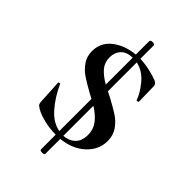

<svg xmlns="http://www.w3.org/2000/svg" viewBox="-207 -646 832 832"><g transform="rotate(45 209.0 -230.0)"><path d="M231 11V102Q231 109 218 109Q204 109 204 102V12Q163 12 124.5 1.5Q86 -9 67 -24Q59 -28 58 -44L52 -153V-154Q52 -158 57 -158.5Q62 -159 63 -155Q88 -100 124 -59Q160 -18 204 -10V-207Q196 -212 180 -220Q140 -242 116 -258.5Q92 -275 75.5 -299Q59 -323 59 -355Q59 -408 100.5 -440.5Q142 -473 204 -479V-561Q204 -565 208 -567Q212 -569 218 -569Q223 -569 227 -567Q231 -565 231 -561V-480Q259 -479 289 -472.5Q319 -466 341 -457Q349 -453 352 -449Q355 -445 356 -438L358 -345Q358 -342 352.5 -340.5Q347 -339 346 -343Q336 -373 305.5 -410.5Q275 -448 231 -458V-281L253 -270Q296 -247 321.5 -230.5Q347 -214 365 -188.5Q383 -163 383 -128Q383 -74 341 -35Q299 4 231 11ZM204 -295V-460Q168 -459 150 -439.5Q132 -420 132 -390Q132 -359 150.5 -337Q169 -315 204 -295ZM304 -87Q304 -120 285 -145Q266 -170 231 -192V-8Q263 -10 283.5 -29.5Q304 -49 304 -87Z"/></g></svg>

Font: Cormorant Garamond SemiBold
Style: Regular
Weight: 600
Designer: Christian Thalmann (Catharsis Fonts)
Version: Version 3.000